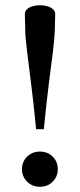

<svg xmlns="http://www.w3.org/2000/svg" viewBox="-20 -706 305 734"><path d="M191 -651 189.5 -589.5Q189 -575 187.2 -555.2Q185.5 -535.5 182.5 -510Q179.5 -484.5 175.2 -453.2Q171 -422 166.5 -385Q162 -348 157.2 -304.8Q152.5 -261.5 147.5 -212H118Q113.5 -261.5 108.5 -304.8Q103.5 -348 99 -385Q94.5 -422 90.5 -453.2Q86.5 -484.5 83.5 -510Q80.5 -535.5 78.5 -555.2Q76.5 -575 76.5 -589.5L75 -651Q75 -663 83.2 -670.8Q91.5 -678.5 105 -682.2Q118.5 -686 133 -686Q147.5 -686 160.8 -682.2Q174 -678.5 182.8 -670.8Q191.5 -663 191 -651ZM132.5 -126.5Q162.5 -126.5 181.8 -107Q201 -87.5 201 -59Q201 -31.5 181.8 -11.8Q162.5 8 132.5 8Q103 8 83.5 -11.8Q64 -31.5 64 -59Q64 -87.5 83.5 -107Q103 -126.5 132.5 -126.5Z"/></svg>

Font: Newsreader 24pt Medium
Style: Regular
Weight: 500
Designer: Hugues Gentile
Foundry: Production Type
Version: Version 1.003